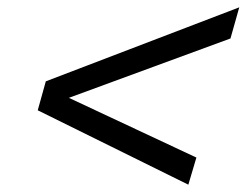

<svg xmlns="http://www.w3.org/2000/svg" viewBox="-20 -583 673 524"><path d="M83 -282 105 -361 633 -563 609 -478 168 -316 516 -153 494 -79Z"/></svg>

Font: Intel One Mono
Style: Italic
Weight: 400
Italic angle: -16°
Monospace: yes
Designer: Fred Shallcrass
Foundry: Frere-Jones Type LLC
Version: Version 1.400;hotconv 1.1.0;makeotfexe 2.6.0;FJTRelease1.4